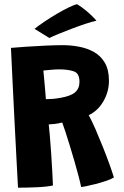

<svg xmlns="http://www.w3.org/2000/svg" viewBox="-20 -879 587 912"><path d="M65.5 12.5Q62.5 -43.5 58.2 -125Q54 -206.5 49.2 -299.2Q44.5 -392 40 -483.5Q35.5 -575 32 -651.5Q58 -654 102.5 -657Q147 -660 194.8 -662.2Q242.5 -664.5 278 -664.5Q316.5 -664.5 355.2 -657.2Q394 -650 426.2 -632Q458.5 -614 478 -580.8Q497.5 -547.5 497.5 -495Q497.5 -443.5 471.2 -398Q445 -352.5 401.5 -332Q416 -305.5 433.8 -264.8Q451.5 -224 469.2 -179.5Q487 -135 500.8 -96.5Q514.5 -58 521 -36Q506.5 -27 482 -19Q457.5 -11 432.2 -4.5Q407 2 388 5.8Q369 9.5 365.5 9.5Q361.5 -10.5 353 -43Q344.5 -75.5 333.5 -113.5Q322.5 -151.5 311.2 -188.2Q300 -225 290.5 -254Q281 -283 275.5 -297Q258 -292.5 240.8 -290.5Q223.5 -288.5 211.5 -288Q213.5 -273.5 216.5 -236.8Q219.5 -200 222.8 -154.5Q226 -109 228.2 -66.5Q230.5 -24 231.5 2Q201.5 8.5 153.5 10.5Q105.5 12.5 65.5 12.5ZM198 -408Q213 -408 229.5 -409.2Q246 -410.5 268.5 -414.5Q317 -423 337.2 -441Q357.5 -459 357.5 -490.5Q357.5 -531 330.2 -540.2Q303 -549.5 260 -549.5Q244 -549.5 219.2 -547.2Q194.5 -545 186 -544Q187.5 -529.5 190 -501.8Q192.5 -474 194.8 -447Q197 -420 198 -408ZM346.5 -859Q368.5 -845.5 388.2 -829Q408 -812.5 421.2 -799Q434.5 -785.5 438 -780.5Q416.5 -776 385 -765.5Q353.5 -755 319.8 -742.2Q286 -729.5 257.8 -717.8Q229.5 -706 214.5 -698.5L144 -742Q162.5 -757 191.2 -776.2Q220 -795.5 251 -813.8Q282 -832 308 -844.5Q334 -857 346.5 -859Z"/></svg>

Font: Grandstander
Style: Bold
Weight: 700
Designer: Tyler Finck
Foundry: Etcetera Type Co
Version: Version 1.200; ttfautohint (v1.8.3)